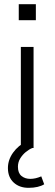

<svg xmlns="http://www.w3.org/2000/svg" viewBox="-20 -710 262 921"><path d="M80 0V-485H141V0ZM70 -613V-690H152V-613ZM117 191Q73 191 45.5 165.5Q18 140 18 96Q18 57 42.5 22.5Q67 -12 110 -34L135 0Q120 6 104 19Q88 32 77 50Q66 68 66 90Q66 120 83 134Q100 148 125 148Q138 148 151 145Q164 142 178 136L192 174Q179 182 160 186.5Q141 191 117 191Z"/></svg>

Font: Nunito Sans 12pt ExtraLight Light
Style: Regular
Weight: 300
Version: Version 3.101;gftools[0.9.27]